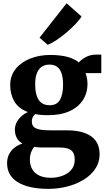

<svg xmlns="http://www.w3.org/2000/svg" viewBox="-20 -908 665 1195"><path d="M281 267.5Q220.5 267.5 173 257.2Q125.5 247 92.2 227Q59 207 41.5 177.2Q24 147.5 24 108Q24 76.5 36.5 52Q49 27.5 70.8 10.8Q92.5 -6 119.5 -14.5Q95 -29 83.8 -51Q72.5 -73 72.5 -101Q72.5 -123 82.5 -144Q92.5 -165 110.8 -182.2Q129 -199.5 153.5 -210.5Q94.5 -233 69 -277.2Q43.5 -321.5 43.5 -378.5Q43.5 -437.5 77.8 -479.5Q112 -521.5 168.8 -543.8Q225.5 -566 292.5 -566Q354.5 -566 398.8 -554.2Q443 -542.5 471 -519.5Q483 -535 512 -551.5Q541 -568 576.5 -568H610.5V-453H511.5Q516 -444.5 518.5 -434Q521 -423.5 522.8 -412.2Q524.5 -401 524.5 -389Q525 -329.5 495.8 -284.8Q466.5 -240 411.5 -215.5Q356.5 -191 278.5 -191Q256.5 -191 236.2 -192.8Q216 -194.5 198.5 -198Q188.5 -188 183.2 -177.2Q178 -166.5 178 -152.5Q178 -122 203 -109.5Q228 -97 288.5 -97H394Q462 -97 507.8 -80.2Q553.5 -63.5 576.8 -30.5Q600 2.5 600 52Q600 102 573.5 142Q547 182 501.5 210Q456 238 399 252.8Q342 267.5 281 267.5ZM297.5 198.5Q334.5 198.5 368.2 186.2Q402 174 423.5 149.2Q445 124.5 445 86.5Q445 59.5 436 42.8Q427 26 405.8 18Q384.5 10 347.5 10H238Q225.5 10 214 8.8Q202.5 7.5 192.5 6Q181.5 20 173.8 39.2Q166 58.5 166 85Q166 120 180.5 145.2Q195 170.5 224 184.5Q253 198.5 297.5 198.5ZM288.5 -253Q334.5 -253 353.5 -287Q372.5 -321 372.5 -380Q372.5 -423 363.2 -451Q354 -479 335.2 -492.5Q316.5 -506 288 -506Q259 -506 239.2 -492.2Q219.5 -478.5 209.2 -451.5Q199 -424.5 199 -383.5Q199 -343.5 208 -314Q217 -284.5 236.8 -268.8Q256.5 -253 288.5 -253ZM276.5 -629.5 226 -673.5 394.5 -887.5 487.5 -805.5Q474.5 -783.5 448.8 -757Q423 -730.5 392 -704.2Q361 -678 330.8 -658Q300.5 -638 278 -629.5Z"/></svg>

Font: Merriweather 28pt ExtraBold
Style: Regular
Weight: 800
Version: Version 2.100